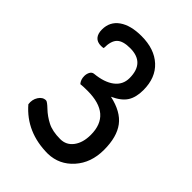

<svg xmlns="http://www.w3.org/2000/svg" viewBox="-122 -661 452 452"><g transform="rotate(45 103.5 -435.0)"><path d="M207 -359Q207 -316 182 -288Q157 -260 120 -259Q48 -259 5 -309Q3 -323 10 -334Q17 -345 28 -345Q32 -345 44.5 -333Q57 -321 73.5 -312.5Q90 -304 116 -304Q136 -304 148 -320Q160 -336 160 -362Q160 -430 81 -430Q66 -430 58 -429Q51 -437 51 -449Q51 -456 54 -462Q57 -468 63 -469Q95 -472 112.5 -485.5Q130 -499 130 -521Q130 -572 81 -572Q57 -572 47 -562Q37 -552 37 -528Q34 -527 29 -527Q16 -527 9.5 -534.5Q3 -542 3 -556Q3 -582 23.5 -596.5Q44 -611 80 -611Q123 -611 148 -588Q173 -565 173 -524Q173 -500 163.5 -485Q154 -470 130 -459Q171 -450 189 -426Q207 -402 207 -359Z"/></g></svg>

Font: Indie Flower
Style: Regular
Weight: 400
Designer: Kimberly Geswein
Foundry: Kimberly Geswein
Version: Version 2.000